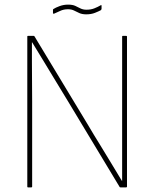

<svg xmlns="http://www.w3.org/2000/svg" viewBox="-20 -810 666 830"><path d="M101 0Q98 0 98 -3V-652Q98 -655 101 -655H125Q128 -655 129 -653L361 -269Q385 -228 410 -188Q435 -148 459 -107.5Q483 -67 507 -28H508Q508 -69 508 -109Q508 -149 508 -190Q508 -231 508 -271V-652Q508 -655 511 -655H525Q529 -655 529 -652V-3Q529 0 525 0H501Q498 0 497 -2L274 -372Q248 -415 222 -457.5Q196 -500 170.5 -542.5Q145 -585 119 -627H118Q118 -585 118 -542.5Q118 -500 118.5 -457Q119 -414 119 -371V-3Q119 0 115 0ZM353 -748Q335 -748 323 -753.5Q311 -759 300 -764.5Q289 -770 274 -770Q255 -770 240.5 -763Q226 -756 214 -751Q209 -750 209 -753V-767Q209 -770 211 -771Q220 -777 237.5 -783.5Q255 -790 274 -790Q294 -790 305.5 -784.5Q317 -779 328 -773.5Q339 -768 354 -768Q373 -768 388 -774Q403 -780 415 -787Q417 -789 418 -788Q419 -787 419 -784V-772Q419 -769 416 -766Q407 -761 390.5 -754.5Q374 -748 353 -748Z"/></svg>

Font: Sofia Sans Semi Condensed Thin
Style: Regular
Weight: 250
Version: Version 4.100